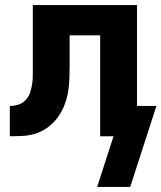

<svg xmlns="http://www.w3.org/2000/svg" viewBox="-20 -540 640 761"><path d="M365 201 430 0H377V-400H256V-281Q256 -254 255 -227Q254 -200 249.5 -174Q245 -148 235 -122.5Q225 -97 209.5 -75.5Q194 -54 172.5 -37.5Q151 -21 125.5 -12Q100 -3 73 -1.5Q46 0 19 0V-120Q37 -120 53.5 -125.5Q70 -131 82 -144Q94 -157 99.5 -173.5Q105 -190 107.5 -207.5Q110 -225 110 -242Q110 -259 110 -277V-278Q110 -278 110 -278.5Q110 -279 110 -280V-520H523V-120H600L496 201Z"/></svg>

Font: Iosevka SS04 Heavy Extended
Style: Regular
Weight: 900
Width: 7
Monospace: yes
Designer: Belleve Invis
Foundry: Belleve Invis
Version: Version 19.0.0; ttfautohint (v1.8.4)